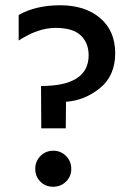

<svg xmlns="http://www.w3.org/2000/svg" viewBox="-20 -702 494 730"><path d="M133.5 -11.5Q114 -31 114 -60Q114 -89 134 -109Q154 -129 182.5 -129Q211 -129 231 -109Q251 -89 251 -60Q251 -31 231 -11.5Q211 8 182 8Q153 8 133.5 -11.5ZM51 -645Q116 -682 209.5 -682Q303 -682 360.5 -633.5Q418 -585 418 -499.5Q418 -414 360 -367Q302 -320 231 -315L230 -214H137L136 -375Q317 -375 317 -492Q317 -539 287 -567.5Q257 -596 191 -596Q125 -596 51 -548Z"/></svg>

Font: Hind Medium
Style: Regular
Weight: 500
Designer: Manushi Parikh, Satya Rajpurohit
Foundry: Indian Type Foundry
Version: Version 1.201;PS 1.0;hotconv 1.0.78;makeotf.lib2.5.61930; tt